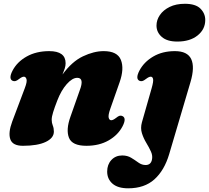

<svg xmlns="http://www.w3.org/2000/svg" viewBox="-20 -755 1104 1014"><path d="M46 -328.5Q24.5 -339.5 46 -381.5Q70 -428 120.8 -456.5Q171.5 -485 240 -485Q326.5 -485 326.5 -421Q326.5 -408 321.8 -393Q317 -378 310 -361.5Q360 -430 418 -457.5Q476 -485 527.5 -485Q600 -485 618.5 -438.5Q637 -392 611.5 -320L562.5 -180.5Q550.5 -146.5 554 -133.2Q557.5 -120 567.5 -120Q577 -120 592.5 -132Q604.5 -142 612.2 -143.8Q620 -145.5 627.5 -141.5Q649 -130.5 627.5 -88.5Q603.5 -42 553.8 -13.5Q504 15 436.5 15Q361 15 344.2 -27.5Q327.5 -70 352 -138.5L401 -277.5Q426.5 -344 388 -344Q362 -344 332.5 -310.8Q303 -277.5 282.5 -224Q268.5 -188 260.8 -163.2Q253 -138.5 253 -122.5Q253 -106 258.8 -92Q264.5 -78 264.5 -60Q264.5 -26 221.5 -5.5Q178.5 15 101 15Q46.5 15 34.5 -19.5Q22.5 -54 44.5 -113L111 -289.5Q124 -323.5 120 -336.8Q116 -350 106 -350Q96.5 -350 81 -338Q69 -328.5 61.2 -326.8Q53.5 -325 46 -328.5ZM916.5 -535.5Q862.5 -535.5 834.5 -560Q806.5 -584.5 806.5 -620Q806.5 -649.5 824.5 -675.8Q842.5 -702 876 -718.5Q909.5 -735 956.5 -735Q1013 -735 1038.5 -709.5Q1064 -684 1064 -649.5Q1064 -600.5 1023.8 -568Q983.5 -535.5 916.5 -535.5ZM986 -321.5 873.5 59Q848 145 795.5 192.2Q743 239.5 657 239.5Q602.5 239.5 574.2 215Q546 190.5 546 151Q546 114 568.2 90Q590.5 66 625.5 66Q653 66 673.2 78.5Q693.5 91 711.2 103.8Q729 116.5 749 116.5Q775.5 116.5 782 90.5Q787.5 68.5 777.5 46.2Q767.5 24 752.8 -0.2Q738 -24.5 729.5 -51.5Q721 -78.5 729.5 -109L781 -289.5Q791 -324.5 788.5 -337.2Q786 -350 776 -350Q766.5 -350 751 -338Q739 -328.5 731.2 -326.8Q723.5 -325 716 -328.5Q694.5 -339.5 716 -381.5Q740 -427.5 788.8 -456.2Q837.5 -485 903.5 -485Q970 -485 989.8 -443Q1009.5 -401 986 -321.5Z"/></svg>

Font: Fraunces 9pt S000 Black
Style: Italic
Weight: 900
Italic angle: -16°
Version: Version 1.000; ttfautohint (v1.8.3)